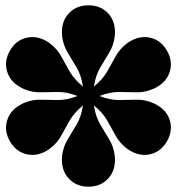

<svg xmlns="http://www.w3.org/2000/svg" viewBox="-20 -780 666 724"><path d="M413.5 -177Q413.5 -133 385.8 -104.5Q358 -76 313.5 -76Q269.5 -76 241.5 -104.5Q213.5 -133 213.5 -177Q213.5 -181.5 213.8 -185.8Q214 -190 214.5 -195Q219 -228 235.5 -254.8Q252 -281.5 269.2 -311Q286.5 -340.5 293 -382.5Q260 -355.5 243 -326Q226 -296.5 211.2 -269Q196.5 -241.5 170 -221Q166 -217.5 162.5 -215.5Q159 -213.5 155 -211Q117 -189 78.2 -199Q39.5 -209 17.5 -247Q-4.5 -285.5 6.2 -323.8Q17 -362 55 -384Q63.5 -389 71 -392Q102 -405 133.2 -404Q164.5 -403 198.5 -402.8Q232.5 -402.5 272 -418Q232.5 -433.5 198.5 -433.2Q164.5 -433 133.2 -432Q102 -431 71 -444Q63.5 -447 55 -452Q17 -474 6.2 -512.5Q-4.5 -551 17.5 -589Q39.5 -627.5 78.2 -637.2Q117 -647 155 -625Q159 -623 162.5 -620.8Q166 -618.5 170 -615Q196.5 -594.5 211.2 -567Q226 -539.5 243 -510Q260 -480.5 293 -453.5Q286.5 -495.5 269.2 -525Q252 -554.5 235.5 -581.2Q219 -608 214.5 -641Q214 -646.5 213.8 -650.5Q213.5 -654.5 213.5 -659Q213.5 -703.5 241.5 -731.8Q269.5 -760 313.5 -760Q358 -760 385.8 -731.8Q413.5 -703.5 413.5 -659Q413.5 -654.5 413.5 -650.5Q413.5 -646.5 412.5 -641Q408 -608 391.5 -581.2Q375 -554.5 357.8 -525Q340.5 -495.5 334 -453.5Q367 -480.5 384 -510Q401 -539.5 415.8 -567Q430.5 -594.5 457 -615Q461 -618.5 464.8 -620.8Q468.5 -623 472 -625Q510.5 -647 549 -637.2Q587.5 -627.5 609.5 -589Q631.5 -551 621 -512.5Q610.5 -474 572 -452Q563.5 -447 556 -444Q525 -431 493.8 -432Q462.5 -433 428.5 -433.2Q394.5 -433.5 355 -418Q394.5 -402.5 428.5 -402.8Q462.5 -403 493.8 -404Q525 -405 556 -392Q563.5 -389 572 -384Q610.5 -362 621 -323.8Q631.5 -285.5 609.5 -247Q587.5 -209 549 -199Q510.5 -189 472 -211Q468.5 -213.5 464.8 -215.5Q461 -217.5 457 -221Q430.5 -241.5 415.8 -269Q401 -296.5 384 -326Q367 -355.5 334 -382.5Q340.5 -340.5 357.8 -311Q375 -281.5 391.5 -254.8Q408 -228 412.5 -195Q413.5 -190 413.5 -185.8Q413.5 -181.5 413.5 -177Z"/></svg>

Font: Bodoni* 06pt Fatface
Style: Regular
Weight: 900
Version: Version 2.3